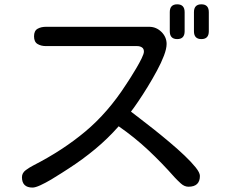

<svg xmlns="http://www.w3.org/2000/svg" viewBox="-20 -847 1040 884"><path d="M795.9 -667Q761.7 -667 761.7 -703.1V-791Q761.7 -827.1 795.9 -827.1Q830.1 -827.1 830.1 -791V-703.1Q830.1 -667 795.9 -667ZM907.2 -667Q873 -667 873 -703.1V-791Q873 -827.1 907.2 -827.1Q941.4 -827.1 941.4 -791V-703.1Q941.4 -667 907.2 -667ZM129.9 16.6Q81.1 16.6 81.1 -31.2Q81.1 -50.8 99.1 -64Q117.2 -77.1 132.8 -85Q268.6 -154.3 373 -241.7Q477.5 -329.1 560.5 -458Q566.4 -466.8 579.6 -487.3Q592.8 -507.8 607.4 -532.7Q622.1 -557.6 632.3 -578.6Q642.6 -599.6 642.6 -609.4Q642.6 -623 633.3 -628.9Q624 -634.8 611.3 -634.8H191.4Q168.9 -634.8 152.8 -644.5Q136.7 -654.3 136.7 -679.7Q136.7 -705.1 152.8 -714.4Q168.9 -723.6 191.4 -723.6H667Q699.2 -723.6 723.1 -700.2Q747.1 -676.8 747.1 -644.5Q747.1 -623 734.9 -590.8Q722.7 -558.6 702.6 -521.5Q682.6 -484.4 660.2 -447.8Q637.7 -411.1 617.2 -380.9Q596.7 -350.6 583 -333Q596.7 -322.3 625 -300.8Q653.3 -279.3 689 -251Q724.6 -222.7 761.7 -191.4Q798.8 -160.2 830.1 -130.4Q861.3 -100.6 880.9 -76.2Q900.4 -51.8 900.4 -37.1Q900.4 12.7 847.7 12.7Q829.1 12.7 812.5 -2.4Q795.9 -17.6 784.2 -30.3Q725.6 -96.7 662.6 -155.8Q599.6 -214.8 526.4 -265.6Q476.6 -209 418.9 -161.1Q361.3 -113.3 297.9 -72.3Q287.1 -65.4 264.6 -50.8Q242.2 -36.1 215.8 -20.5Q189.5 -4.9 166 5.9Q142.6 16.6 129.9 16.6Z"/></svg>

Font: Kosugi Maru
Style: Regular
Weight: 400
Designer: MOTOYA
Version: Version 4.002